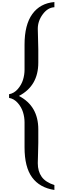

<svg xmlns="http://www.w3.org/2000/svg" viewBox="-20 -1624 721 1885"><path d="M514 193V241Q370 219 295.5 118Q221 17 221 -177V-423Q221 -473 206 -522Q191 -571 155 -612.5Q119 -654 69 -663V-699Q119 -708 155 -750Q191 -792 206 -841Q221 -890 221 -940V-1186Q221 -1381 297.5 -1486.5Q374 -1592 514 -1604V-1553Q449 -1550 400 -1484Q351 -1418 351 -1341Q351 -1328 353.5 -1243Q356 -1158 356 -1139V-1009Q356 -781 166 -682Q356 -583 356 -354V-223Q356 -197 353.5 -115.5Q351 -34 351 -22Q351 58 389 111.5Q427 165 514 193Z"/></svg>

Font: STIXSizeTwoSym
Style: Bold
Weight: 700
Designer: MicroPress Inc., with final additions and corrections provided by Coen Hoffman, Elsevier (retired)
Version: Version 1.1.0